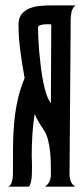

<svg xmlns="http://www.w3.org/2000/svg" viewBox="-20 -704 317 724"><path d="M171.9 -46.4Q171.9 -64.5 171.6 -86.7Q171.4 -108.9 168.9 -131.8Q166.5 -154.8 161.1 -176.3Q155.8 -197.8 145 -213.9Q134.8 -229 126.2 -243.2Q117.7 -257.3 110.8 -274.4Q104.5 -234.9 102.1 -196Q99.6 -157.2 99.6 -117.7Q99.6 -113.3 100.1 -102.8Q100.6 -92.3 100.6 -79.1Q100.6 -65.9 100.3 -52Q100.1 -38.1 98.4 -26.6Q96.7 -15.1 93.5 -7.6Q90.3 0 85 0H10.3Q17.1 -2.4 21 -9.8Q24.9 -17.1 26.6 -25.9Q28.3 -34.7 28.6 -43.7Q28.8 -52.7 28.8 -59.1Q28.8 -105.5 29.1 -149.4Q29.3 -193.4 33 -236.6Q36.6 -279.8 45.7 -322.8Q54.7 -365.7 72.8 -409.7Q64 -457.5 56.9 -510Q49.8 -562.5 49.8 -611.3Q49.8 -636.2 61.5 -650.6Q73.2 -665 91.3 -672.4Q109.4 -679.7 130.9 -681.6Q152.3 -683.6 171.9 -683.6H264.6Q253.4 -673.8 250 -659.9Q246.6 -646 246.6 -631.8L242.2 -46.4Q242.2 -33.2 246.8 -20.5Q251.5 -7.8 263.7 0H149.4Q161.6 -8.3 166.7 -20.3Q171.9 -32.2 171.9 -46.4ZM173.3 -612.3Q168.9 -612.3 160.6 -612.5Q152.3 -612.8 144 -611.8Q135.7 -610.8 129.6 -608.2Q123.5 -605.5 123.5 -599.6Q123.5 -584.5 124.5 -560.8Q125.5 -537.1 127.9 -509Q130.4 -481 134 -451.2Q137.7 -421.4 143.1 -394.8Q148.4 -368.2 155.5 -347.2Q162.6 -326.2 171.9 -315.9Z"/></svg>

Font: XAYAX
Style: Regular
Weight: 400
Designer: Peter Wiegel
Foundry: Peter Wiegel
Version: Version 1.000 2009 initial release